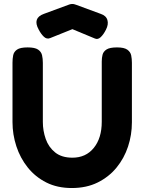

<svg xmlns="http://www.w3.org/2000/svg" viewBox="-20 -930 728 968"><path d="M342 18Q269 18 213.5 -10Q158 -38 120 -85.5Q82 -133 62.5 -192.5Q43 -252 43 -315V-614Q43 -634 46.5 -651.5Q50 -669 66 -680Q82 -691 119 -691Q156 -691 172 -680Q188 -669 192 -651.5Q196 -634 196 -613V-315Q196 -271 210.5 -229.5Q225 -188 258 -161.5Q291 -135 345 -135Q413 -135 453 -184.5Q493 -234 493 -316V-620Q493 -638 497 -654Q501 -670 517 -680.5Q533 -691 570 -691Q606 -691 622 -679.5Q638 -668 641.5 -650.5Q645 -633 645 -613V-313Q645 -250 625.5 -191Q606 -132 567.5 -85Q529 -38 472.5 -10Q416 18 342 18ZM345 -910Q351 -910 357 -908Q363 -906 366 -905L488 -860Q515 -851 521.5 -829Q528 -807 514 -780Q502 -756 487.5 -742.5Q473 -729 458 -736L345 -783L233 -738Q216 -731 201.5 -744.5Q187 -758 175 -781Q143 -839 201 -860L323 -905Q325 -906 331.5 -908Q338 -910 345 -910Z"/></svg>

Font: Fredoka SemiBold
Style: Regular
Weight: 600
Designer: Ben Nathan
Foundry: Milena B. Brandão, Ben Nathan
Version: Version 2.001